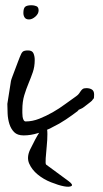

<svg xmlns="http://www.w3.org/2000/svg" viewBox="-20 -511 389 726"><path d="M239.3 173.8Q257.8 187.5 250 192.4Q242.2 197.3 221.7 193.4Q201.2 189.5 172.9 178.2Q144.5 167 122.6 148.9Q100.6 130.9 90.3 107.4Q80.1 84 93.8 54.7Q115.2 10.7 127.9 -8.8Q126 -7.8 124 -7.8Q96.7 1 69.3 1Q45.9 1 33.7 -11.2Q21.5 -23.4 15.6 -42Q9.8 -60.5 8.8 -81.1Q7.8 -101.6 7.8 -118.2L21.5 -205.1Q22.5 -210 27.3 -222.7Q32.2 -235.4 37.6 -250Q43 -264.6 47.9 -277.3Q52.7 -290 54.7 -294.9Q60.5 -310.5 65.9 -315.4Q71.3 -320.3 85.9 -320.3Q101.6 -320.3 106.4 -309.6Q111.3 -298.8 111.3 -284.2Q111.3 -258.8 104 -237.8Q96.7 -216.8 87.9 -195.8Q79.1 -174.8 71.8 -150.9Q64.5 -127 64.5 -95.7V-84Q64.5 -77.1 65.4 -69.8Q66.4 -62.5 69.3 -57.1Q72.3 -51.8 77.1 -51.8Q102.5 -51.8 128.4 -62Q154.3 -72.3 179.2 -86.4Q204.1 -100.6 227.1 -117.7Q250 -134.8 268.6 -147.5Q275.4 -152.3 278.8 -157.2Q282.2 -162.1 285.2 -166.5Q288.1 -170.9 292.5 -174.3Q296.9 -177.7 306.6 -177.7Q319.3 -177.7 327.6 -172.4Q335.9 -167 335.9 -153.3Q335.9 -147.5 335.4 -142.6Q335 -137.7 330.1 -133.8Q329.1 -130.9 322.8 -126Q316.4 -121.1 309.6 -115.7Q302.7 -110.4 296.9 -106Q291 -101.6 288.1 -100.6Q287.1 -100.6 282.7 -98.1Q278.3 -95.7 277.3 -95.7L275.4 -92.8Q273.4 -91.8 273.4 -90.8Q252.9 -75.2 229 -59.1Q205.1 -43 178.7 -30.3Q168.9 -24.4 158.2 -20.5Q159.2 -13.7 159.2 -3.9Q159.2 17.6 156.7 42Q154.3 66.4 152.8 87.4Q151.4 108.4 154.3 111.3ZM68.4 -461.9Q68.4 -479.5 75.2 -485.4Q82 -491.2 99.6 -491.2Q108.4 -491.2 117.2 -487.8Q126 -484.4 126 -471.7Q126 -459 113.8 -448.2Q101.6 -437.5 89.8 -437.5Q78.1 -437.5 73.2 -444.8Q68.4 -452.1 68.4 -461.9Z"/></svg>

Font: Cedarville Cursive
Style: Regular
Weight: 400
Designer: Kimberly Geswein
Foundry: Kimberly Geswein
Version: Version 1.001 2010